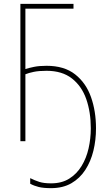

<svg xmlns="http://www.w3.org/2000/svg" viewBox="-20 -734 570 998"><path d="M245 244Q206 244 181.5 238Q157 232 137 221V192Q161 204 184.5 211.5Q208 219 246 219Q301 219 340 194.5Q379 170 404 129Q429 88 440.5 37Q452 -14 452 -67Q452 -151 428.5 -218.5Q405 -286 354 -326Q303 -366 222 -366Q182 -366 155.5 -360.5Q129 -355 112 -348V0H86V-714H362V-689H112V-375Q130 -381 157 -386.5Q184 -392 222 -392Q314 -392 370.5 -347.5Q427 -303 453 -229.5Q479 -156 479 -67Q479 -6 465.5 49.5Q452 105 423.5 149Q395 193 351 218.5Q307 244 245 244Z"/></svg>

Font: Noto Sans Mono Condensed Thin
Style: Regular
Weight: 100
Width: 3
Designer: Monotype Design Team
Foundry: Monotype Imaging Inc.
Version: Version 2.014; ttfautohint (v1.8.4.7-5d5b)